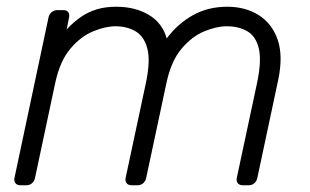

<svg xmlns="http://www.w3.org/2000/svg" viewBox="-20 -550 919 570"><path d="M41 0Q31 0 26 -6Q21 -12 23 -22L124 -498Q126 -508 133.5 -514Q141 -520 151 -520H168Q178 -520 182.5 -514Q187 -508 185 -498L178 -463Q199 -485 220 -499.5Q241 -514 266.5 -522Q292 -530 325 -530Q381 -530 421.5 -506Q462 -482 475 -436Q507 -479 552 -504.5Q597 -530 655 -530Q708 -530 747.5 -505.5Q787 -481 804 -433Q821 -385 806 -313L744 -22Q742 -12 735 -6Q728 0 718 0H701Q691 0 686 -6Q681 -12 683 -22L743 -303Q757 -369 748.5 -405.5Q740 -442 714.5 -457Q689 -472 653 -472Q623 -472 586.5 -457Q550 -442 519 -405.5Q488 -369 474 -303L414 -22Q412 -12 405 -6Q398 0 388 0H371Q361 0 356 -6Q351 -12 353 -22L413 -303Q427 -369 417.5 -405.5Q408 -442 382.5 -457Q357 -472 323 -472Q293 -472 256.5 -457Q220 -442 189 -405.5Q158 -369 144 -304L84 -22Q82 -12 75 -6Q68 0 58 0Z"/></svg>

Font: Rubik Light Light
Style: Italic
Weight: 300
Italic angle: -12°
Version: Version 2.104